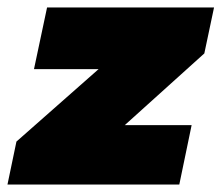

<svg xmlns="http://www.w3.org/2000/svg" viewBox="-57 -494 593 514"><path d="M-37 0 -13 -115 207 -309H34L69 -474H516L490 -351L277 -159H456L423 0Z"/></svg>

Font: Kanit ExtraBold
Style: Italic
Weight: 800
Italic angle: -12°
Designer: Katatrad Team
Foundry: CadsonDemak
Version: Version 2.000; ttfautohint (v1.8.3)